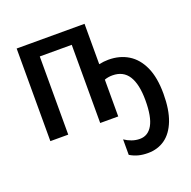

<svg xmlns="http://www.w3.org/2000/svg" viewBox="-136 -673 1043 1050"><g transform="rotate(-20 385.0 -147.5)"><path d="M465 -304Q479 -307 493 -308.5Q507 -310 520 -310Q585 -310 634.5 -280Q684 -250 712 -188.5Q740 -127 740 -32Q740 61 716 122.5Q692 184 649.5 214Q607 244 550 244Q520 244 495 237.5Q470 231 447 217V127Q466 140 488.5 148Q511 156 535 156Q583 156 609 110Q635 64 635 -32Q635 -126 604.5 -174Q574 -222 511 -222Q499 -222 487 -220Q475 -218 465 -214V0H360V-455H174V0H70V-539H465Z"/></g></svg>

Font: Noto Sans Display SemiCondensed Medium
Style: Regular
Weight: 500
Width: 4
Designer: Monotype Design Team
Foundry: Monotype Imaging Inc.
Version: Version 2.003